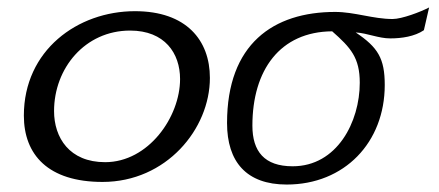

<svg xmlns="http://www.w3.org/2000/svg" viewBox="-20 -480 1177 515"><path d="M44 -170C44 -65 109 8 255 8C426 8 543 -134 543 -271C543 -372 480 -450 342 -450C188 -450 44 -345 44 -170ZM125 -182C125 -297 208 -398 329 -398C422 -398 463 -337 463 -268C463 -166 378 -45 262 -45C166 -45 125 -111 125 -182Z M589 -150C589 -46 641 15 749 15C904 15 1012 -98 1012 -252C1012 -323 994 -353 934 -393C966 -391 995 -377 1027 -377C1057 -377 1092 -382 1117 -399L1131 -460C1108 -448 1058 -429 1033 -429C981 -429 931 -448 879 -448C713 -448 589 -362 589 -150ZM657 -143C657 -292 731 -395 871 -396C921 -352 945 -325 945 -258C945 -153 884 -34 765 -34C689 -34 657 -74 657 -143Z"/></svg>

Font: KpSans
Style: Italic
Weight: 400
Italic angle: -11°
Version: Version 0.66